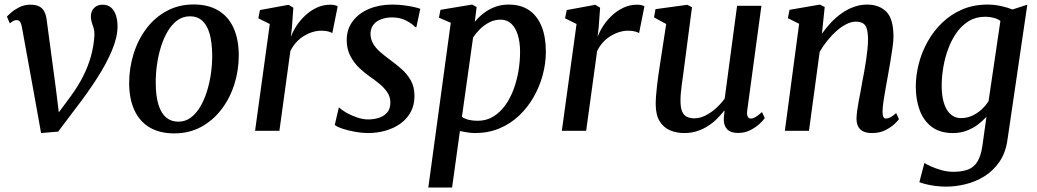

<svg xmlns="http://www.w3.org/2000/svg" viewBox="-20 -586 4644 860"><path d="M78 -465Q75.5 -480 70 -488Q64.5 -496 55.5 -496Q45.5 -496 38 -491.2Q30.5 -486.5 24 -481.5L11 -511.5Q15.5 -517 30 -529.8Q44.5 -542.5 66.8 -553.8Q89 -565 116 -565Q141.5 -565 156.5 -556.8Q171.5 -548.5 179 -533.2Q186.5 -518 189 -497.5L230 -191.5L249 -37.5L215.5 -45L298 -156.5Q329.5 -199.5 352 -243.8Q374.5 -288 387.5 -334.5Q400.5 -381 403 -429.5Q403.5 -446 399.5 -459.5Q395.5 -473 391.2 -485.5Q387 -498 387 -511Q387 -536 401.5 -550.5Q416 -565 440 -565Q463 -565 477.8 -552Q492.5 -539 499.5 -516.8Q506.5 -494.5 506.5 -467.5Q506.5 -419.5 481.2 -359.5Q456 -299.5 413.2 -233.2Q370.5 -167 318.5 -100L240.5 3.5L164 10L131.5 -171Z M847 -566Q912 -566 957 -539.5Q1002 -513 1025.5 -462.2Q1049 -411.5 1049.5 -339Q1049.5 -270.5 1029.5 -207.8Q1009.5 -145 971.5 -95.5Q933.5 -46 880.2 -17.2Q827 11.5 760.5 11.5Q696.5 11.5 651.5 -14.5Q606.5 -40.5 582.8 -90.8Q559 -141 558.5 -212.5Q558.5 -281.5 578.5 -345.2Q598.5 -409 636.2 -458.8Q674 -508.5 727.5 -537.2Q781 -566 847 -566ZM831 -513Q799 -513 774.2 -494.8Q749.5 -476.5 731.2 -445.8Q713 -415 701 -376.5Q689 -338 683.2 -297Q677.5 -256 677.5 -217.5Q677.5 -156 689.8 -117Q702 -78 724.5 -59.5Q747 -41 779 -41Q810 -41 834.5 -59.2Q859 -77.5 877 -108Q895 -138.5 907 -177Q919 -215.5 924.8 -256.5Q930.5 -297.5 930.5 -336Q930 -397.5 918.5 -436.2Q907 -475 885.2 -494Q863.5 -513 831 -513Z M1122.5 0 1188.5 -478.5 1137 -504 1144.5 -541 1272.5 -564.5 1294 -551.5 1287.5 -462.5 1282.5 -420Q1291 -444 1307.5 -469.5Q1324 -495 1347 -516.5Q1370 -538 1398.5 -551.5Q1427 -565 1459.5 -565Q1469.5 -565 1478.8 -563Q1488 -561 1492.5 -557.5L1468.5 -437.5Q1463.5 -441.5 1450.8 -445Q1438 -448.5 1419 -448.5Q1400 -448.5 1380.2 -442.5Q1360.5 -436.5 1341.8 -425.2Q1323 -414 1307.2 -396.8Q1291.5 -379.5 1280.5 -357L1231.5 0Z M1845 -464.5H1839.5Q1830 -477 1801.8 -492.5Q1773.5 -508 1736.5 -508Q1710 -508 1688.5 -500.2Q1667 -492.5 1654 -477Q1641 -461.5 1639.5 -437.5Q1639 -412.5 1650.5 -392Q1662 -371.5 1682.2 -353.8Q1702.5 -336 1726.5 -318.5Q1752.5 -299.5 1777.8 -277.5Q1803 -255.5 1819.8 -226.2Q1836.5 -197 1836.5 -156.5Q1836.5 -115.5 1819.8 -84.5Q1803 -53.5 1773.8 -32.5Q1744.5 -11.5 1707 -0.8Q1669.5 10 1627.5 10Q1602.5 10 1571.2 4.5Q1540 -1 1514.5 -9.5Q1489 -18 1479.5 -26.5L1497.5 -103.5H1500.5Q1511.5 -92.5 1533.2 -80.2Q1555 -68 1580.8 -59.5Q1606.5 -51 1629.5 -51Q1653 -51 1675.8 -57.8Q1698.5 -64.5 1713.5 -81.2Q1728.5 -98 1728.5 -126.5Q1728.5 -152 1715 -172.2Q1701.5 -192.5 1680 -210.2Q1658.5 -228 1635 -244Q1614 -258.5 1590.2 -280.8Q1566.5 -303 1549.8 -334.2Q1533 -365.5 1533 -406.5Q1533 -455 1559.8 -490.8Q1586.5 -526.5 1632.8 -546Q1679 -565.5 1736.5 -565.5Q1763 -565.5 1788.8 -562.2Q1814.5 -559 1834.2 -554.5Q1854 -550 1862.5 -546.5Z M1898.5 254 1999 -484 1946 -507 1953 -542 2094.5 -565.5 2115 -554.5 2106.5 -488Q2122.5 -508 2145 -525.8Q2167.5 -543.5 2196 -554.5Q2224.5 -565.5 2258 -565.5Q2314 -565.5 2351 -539.5Q2388 -513.5 2406.5 -466.2Q2425 -419 2425 -355Q2425 -302.5 2411 -250.2Q2397 -198 2370.2 -151.2Q2343.5 -104.5 2305 -68Q2266.5 -31.5 2216.8 -10.8Q2167 10 2107.5 10Q2091.5 10 2074 7.2Q2056.5 4.5 2040 1L2005 254ZM2049 -62.5Q2063 -53 2081 -49Q2099 -45 2119.5 -45Q2158.5 -45 2189 -63.5Q2219.5 -82 2242.2 -113.2Q2265 -144.5 2280 -184.5Q2295 -224.5 2302.2 -268Q2309.5 -311.5 2309.5 -353Q2309.5 -397.5 2299.2 -430Q2289 -462.5 2269.8 -480.2Q2250.5 -498 2222.5 -498Q2195 -498 2171.5 -485.8Q2148 -473.5 2129.5 -455Q2111 -436.5 2099 -418Z M2496.5 0 2562.5 -478.5 2511 -504 2518.5 -541 2646.5 -564.5 2668 -551.5 2661.5 -462.5 2656.5 -420Q2665 -444 2681.5 -469.5Q2698 -495 2721 -516.5Q2744 -538 2772.5 -551.5Q2801 -565 2833.5 -565Q2843.5 -565 2852.8 -563Q2862 -561 2866.5 -557.5L2842.5 -437.5Q2837.5 -441.5 2824.8 -445Q2812 -448.5 2793 -448.5Q2774 -448.5 2754.2 -442.5Q2734.5 -436.5 2715.8 -425.2Q2697 -414 2681.2 -396.8Q2665.5 -379.5 2654.5 -357L2605.5 0Z M3044.5 10Q3011 10 2982 -2Q2953 -14 2935.2 -42Q2917.5 -70 2917 -118.5Q2917 -135.5 2918.5 -156.5Q2920 -177.5 2922.8 -201Q2925.5 -224.5 2928.8 -248Q2932 -271.5 2935.5 -293L2964 -478.5L2909.5 -508L2916 -545L3058.5 -564.5L3079.5 -553.5L3045 -289.5Q3042.5 -268.5 3039.5 -247.5Q3036.5 -226.5 3033.8 -206.8Q3031 -187 3029.5 -169Q3028 -151 3028 -135.5Q3028 -104.5 3035.2 -87.2Q3042.5 -70 3056.5 -63Q3070.5 -56 3090.5 -56Q3115.5 -56 3140.8 -69Q3166 -82 3188.2 -102.2Q3210.5 -122.5 3226 -144.5L3281.5 -560H3390.5L3327 -91.5Q3324.5 -72.5 3329.2 -63.8Q3334 -55 3343 -55Q3352.5 -55 3363.8 -61.5Q3375 -68 3393 -84L3405.5 -57Q3401 -49.5 3384.5 -33.5Q3368 -17.5 3342.8 -4Q3317.5 9.5 3285.5 9.5Q3253 9.5 3237.2 -7Q3221.5 -23.5 3222 -51Q3222 -53 3222.2 -57.5Q3222.5 -62 3223 -67.5Q3223.5 -73 3224.2 -78.8Q3225 -84.5 3225.5 -89.5L3224 -90.5Q3209.5 -72 3191.5 -54Q3173.5 -36 3151 -21.5Q3128.5 -7 3102 1.5Q3075.5 10 3044.5 10Z M3661.5 -435Q3680.5 -462 3703 -485.8Q3725.5 -509.5 3751.5 -527.5Q3777.5 -545.5 3805.8 -555.5Q3834 -565.5 3864 -565.5Q3917.5 -565.5 3949.8 -533.8Q3982 -502 3982 -422Q3982 -401.5 3977.5 -370.8Q3973 -340 3967.5 -306.8Q3962 -273.5 3957 -246.5Q3952.5 -221 3947.2 -192.2Q3942 -163.5 3937.8 -135.8Q3933.5 -108 3933 -86.5Q3933 -69.5 3937 -62.2Q3941 -55 3947.5 -55Q3957 -55 3968 -60.5Q3979 -66 3994 -79.5L4006.5 -52.5Q4002.5 -45.5 3986.5 -30.5Q3970.5 -15.5 3945.2 -2.8Q3920 10 3886.5 10Q3860 10 3844.5 1.5Q3829 -7 3822.5 -22.2Q3816 -37.5 3816.5 -57.5Q3817 -72 3819.5 -91.2Q3822 -110.5 3826.2 -132.5Q3830.5 -154.5 3834.8 -177Q3839 -199.5 3842.5 -220.5Q3846.5 -241.5 3851 -265.8Q3855.5 -290 3859.2 -315.2Q3863 -340.5 3865.5 -365Q3868 -389.5 3868 -411.5Q3867.5 -442 3862 -458.8Q3856.5 -475.5 3844.5 -482.2Q3832.5 -489 3812.5 -489Q3793.5 -489 3771.8 -478.2Q3750 -467.5 3728.5 -448.8Q3707 -430 3687 -405.5Q3667 -381 3651.5 -354L3603.5 0H3495.5L3559.5 -479.5L3509 -504.5L3516.5 -542L3652.5 -565.5L3674 -554.5Z M4493 37.5Q4485 97.5 4456.8 138.5Q4428.5 179.5 4388.8 204Q4349 228.5 4304.2 239.2Q4259.5 250 4217.5 250Q4194.5 250 4171 247Q4147.5 244 4128 239.2Q4108.5 234.5 4098 230L4120.5 144Q4130.5 150.5 4151 159.8Q4171.5 169 4197.5 176.2Q4223.5 183.5 4250 183.5Q4290 183.5 4316.5 173.2Q4343 163 4358.5 137.2Q4374 111.5 4380.5 66L4398.5 -63Q4382 -44.5 4359.8 -27.8Q4337.5 -11 4309.2 -0.5Q4281 10 4248 10Q4191 10 4154.2 -17.2Q4117.5 -44.5 4099.8 -91.5Q4082 -138.5 4082 -197.5Q4082 -248 4095.2 -300Q4108.5 -352 4135 -399.5Q4161.5 -447 4200.5 -484.5Q4239.5 -522 4290.2 -543.8Q4341 -565.5 4404 -565.5Q4434 -565.5 4464.2 -558.8Q4494.5 -552 4515 -543.5L4581.5 -565ZM4461 -492.5Q4447.5 -502 4429.8 -506.5Q4412 -511 4393 -511Q4351.5 -511 4319.5 -491.5Q4287.5 -472 4264.5 -439.2Q4241.5 -406.5 4226.8 -366.2Q4212 -326 4205 -283.5Q4198 -241 4198 -202.5Q4198 -168 4203.8 -141Q4209.5 -114 4220.8 -95.2Q4232 -76.5 4248 -66.8Q4264 -57 4284 -57Q4312 -57 4335.8 -68.2Q4359.5 -79.5 4378 -97Q4396.5 -114.5 4408 -133.5Z"/></svg>

Font: Merriweather 24pt Medium
Style: Italic
Weight: 500
Italic angle: -7.8°
Version: Version 2.101